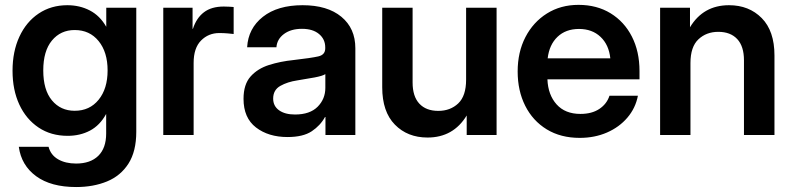

<svg xmlns="http://www.w3.org/2000/svg" viewBox="-20 -547 3213 778"><path d="M288.6 210.9Q186.5 210.9 126.5 167Q66.4 123 56.2 47.9H176.8Q185.5 81.1 215.3 98.4Q245.1 115.7 288.6 115.7Q346.2 115.7 378.2 84.5Q410.2 53.2 410.2 -5.9V-84.5H409.7Q384.8 -39.1 344.7 -17.8Q304.7 3.4 253.9 3.4Q186.5 3.4 136.2 -30.3Q85.9 -64 58.3 -123.3Q30.8 -182.6 30.8 -260.3Q30.8 -338.4 58.6 -398.4Q86.4 -458.5 136.7 -492.2Q187 -525.9 252.9 -525.9Q303.2 -525.9 344 -504.6Q384.8 -483.4 410.2 -439H410.6V-515.6H532.2V-13.2Q532.2 66.4 500.5 116Q468.8 165.5 413.6 188.2Q358.4 210.9 288.6 210.9ZM282.7 -98.1Q343.3 -98.1 379.6 -142.8Q416 -187.5 416 -261.7Q416 -335.9 379.6 -380.6Q343.3 -425.3 282.7 -425.3Q225.6 -425.3 190.4 -382.8Q155.3 -340.3 155.3 -261.7Q155.3 -182.6 190.4 -140.4Q225.6 -98.1 282.7 -98.1Z M641.6 0V-515.6H760.3V-430.2H761.7Q775.9 -474.1 806.4 -497.3Q836.9 -520.5 886.7 -520.5Q899.4 -520.5 909.4 -519.8Q919.4 -519 926.8 -518.6V-409.2Q919.9 -410.2 903.3 -411.6Q886.7 -413.1 868.7 -413.1Q824.7 -413.1 794.7 -382.8Q764.6 -352.5 764.6 -292V0Z M1145 8.3Q1067.9 8.3 1017.3 -30.5Q966.8 -69.3 966.8 -146.5Q966.8 -205.1 995.4 -237.1Q1023.9 -269 1070.1 -283.7Q1116.2 -298.3 1169.4 -303.7Q1241.2 -312 1269.5 -318.4Q1297.9 -324.7 1297.9 -351.1V-355Q1297.9 -388.2 1272.7 -409.2Q1247.6 -430.2 1203.6 -430.2Q1158.7 -430.2 1130.6 -409.2Q1102.5 -388.2 1100.1 -355.5H981.4Q985.8 -432.1 1045.4 -479Q1105 -525.9 1206.1 -525.9Q1306.6 -525.9 1363.3 -479Q1419.9 -432.1 1419.9 -351.6V0H1298.8V-72.8H1296.9Q1278.3 -38.6 1243.2 -15.1Q1208 8.3 1145 8.3ZM1175.3 -83Q1235.8 -83 1267.1 -114.5Q1298.3 -146 1298.3 -190.9V-246.6Q1287.1 -239.3 1254.9 -233.2Q1222.7 -227.1 1184.6 -221.2Q1145 -215.3 1116 -199Q1086.9 -182.6 1086.9 -147.5Q1086.9 -117.2 1110.8 -100.1Q1134.8 -83 1175.3 -83Z M1712.4 10.3Q1631.3 10.3 1580.1 -42Q1528.8 -94.2 1528.8 -193.4V-515.6H1651.9V-212.9Q1651.9 -156.2 1679.2 -127Q1706.5 -97.7 1755.9 -97.7Q1804.7 -97.7 1836.7 -127.9Q1868.7 -158.2 1868.7 -224.1V-515.6H1992.2V0H1871.1V-79.1Q1816.9 10.3 1712.4 10.3Z M2329.1 11.7Q2252 11.7 2195.3 -22.9Q2138.7 -57.6 2108.2 -118.4Q2077.6 -179.2 2077.6 -257.3Q2077.6 -335.9 2109.1 -396.7Q2140.6 -457.5 2196.3 -492.4Q2252 -527.3 2324.2 -527.3Q2398.4 -527.3 2454.1 -493.2Q2509.8 -459 2540.5 -398.7Q2571.3 -338.4 2571.3 -259.3V-225.6H2198.2Q2200.7 -162.6 2235.4 -124Q2270 -85.4 2332 -85.4Q2378.4 -85.4 2408.7 -105.7Q2439 -126 2449.7 -159.2H2564.9Q2555.2 -108.9 2522.2 -70.3Q2489.3 -31.7 2439.5 -10Q2389.6 11.7 2329.1 11.7ZM2199.2 -310.5H2453.1Q2447.3 -365.7 2413.3 -397.7Q2379.4 -429.7 2326.2 -429.7Q2272.5 -429.7 2239 -397.7Q2205.6 -365.7 2199.2 -310.5Z M2777.8 -291.5V0H2654.8V-515.6H2775.9V-436.5Q2829.6 -525.9 2934.1 -525.9Q3015.1 -525.9 3066.7 -473.6Q3118.2 -421.4 3118.2 -322.3V0H2994.6V-302.7Q2994.6 -359.4 2967.3 -388.7Q2939.9 -418 2890.6 -418Q2842.3 -418 2810.1 -387.7Q2777.8 -357.4 2777.8 -291.5Z"/></svg>

Font: Inter Display SemiBold
Style: Regular
Weight: 600
Designer: Rasmus Andersson
Foundry: rsms
Version: Version 4.001;git-9221beed3